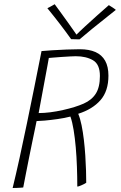

<svg xmlns="http://www.w3.org/2000/svg" viewBox="-20 -900 587 934"><path d="M41.5 14.5Q57.5 -51 75 -130.5Q92.5 -210 110.5 -297.5Q128.5 -385 146.8 -475Q165 -565 182 -651.5Q201.5 -653.5 234.2 -655.5Q267 -657.5 303.2 -659Q339.5 -660.5 368 -660.5Q413.5 -660.5 444.5 -646.8Q475.5 -633 491.5 -604.5Q507.5 -576 507.5 -532Q507.5 -457 468.8 -412.8Q430 -368.5 360.5 -346.5Q370 -324 376.8 -291Q383.5 -258 388 -219.8Q392.5 -181.5 395 -142.8Q397.5 -104 398.5 -69.8Q399.5 -35.5 399.5 -11Q395 -8 389.2 -5Q383.5 -2 377.2 0.8Q371 3.5 365.5 5.5Q360 7.5 356 7.5Q356 -40.5 354.2 -89.2Q352.5 -138 348.5 -183.5Q344.5 -229 338.2 -267.5Q332 -306 322.5 -333Q294 -325.5 260 -320.8Q226 -316 197.8 -313.5Q169.5 -311 158 -311Q157 -305.5 151.5 -279.2Q146 -253 138 -214.5Q130 -176 121.5 -133.5Q113 -91 105.5 -52.5Q98 -14 93 12Q88 12.5 79 13.2Q70 14 59.8 14.2Q49.5 14.5 41.5 14.5ZM168 -350Q221 -350 287.5 -365Q347.5 -378.5 387 -396Q426.5 -413.5 446.2 -444.8Q466 -476 466 -530.5Q466 -587.5 432.2 -607Q398.5 -626.5 348.5 -626.5Q340.5 -626.5 321.5 -625.5Q302.5 -624.5 280.5 -623Q258.5 -621.5 240.8 -620Q223 -618.5 217.5 -618Q216 -609 211 -581.5Q206 -554 199.2 -518Q192.5 -482 185.8 -446Q179 -410 174.2 -383.5Q169.5 -357 168 -350ZM509.5 -875Q513.5 -872.5 518.2 -869.5Q523 -866.5 527.8 -863.5Q532.5 -860.5 536.5 -857.5Q540.5 -854.5 543.5 -852Q470 -794 428 -759.5Q386 -725 367 -708.5Q360.5 -708.5 353 -708.8Q345.5 -709 338.5 -709.2Q331.5 -709.5 326 -709.5Q301.5 -744 271.8 -782.8Q242 -821.5 210.5 -860Q216 -862.5 222.2 -866Q228.5 -869.5 234.8 -873Q241 -876.5 246 -879.5Q259.5 -861 277.2 -836.8Q295 -812.5 311.8 -788.8Q328.5 -765 340.5 -748.2Q352.5 -731.5 354.5 -728H348.5Q364.5 -744.5 393.8 -771.5Q423 -798.5 454.8 -826.8Q486.5 -855 509.5 -875Z"/></svg>

Font: Grandstander Thin
Style: Italic
Weight: 100
Italic angle: -15°
Designer: Tyler Finck
Foundry: Etcetera Type Co
Version: Version 1.200